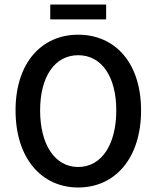

<svg xmlns="http://www.w3.org/2000/svg" viewBox="-20 -820 694 852"><path d="M606 -330C606 -542 490 -666 327 -666C165 -666 49 -542 49 -330C49 -117 165 12 327 12C490 12 606 -117 606 -330ZM158 -330C158 -480 223 -575 327 -575C431 -575 496 -480 496 -330C496 -179 431 -79 327 -79C223 -79 158 -179 158 -330ZM451 -734V-800H203V-734Z"/></svg>

Font: Falling Sky
Style: Light
Weight: 400
Designer: Paul D. Hunt
Foundry: Adobe Systems Incorporated
Version: Version 1.02